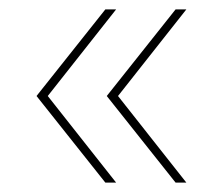

<svg xmlns="http://www.w3.org/2000/svg" viewBox="-20 -464 463 410"><path d="M58 -259 205 -444H228L82 -259L228 -74H205ZM208 -259 355 -444H378L232 -259L378 -74H355Z"/></svg>

Font: iiserrat Thin
Style: Regular
Weight: 100
Designer: Akira Ohta
Foundry: Akira Ohta
Version: Version 1.200;Glyphs 3.3.1 (3343)